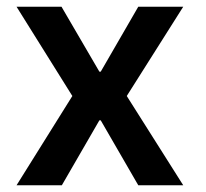

<svg xmlns="http://www.w3.org/2000/svg" viewBox="-20 -548 608 568"><path d="M29 0 194 -264 29 -528H162L274 -336H278L389 -528H522L355 -264L522 0H389L278 -192H274L163 0Z"/></svg>

Font: Lopes Sans SemiBold
Style: Regular
Weight: 600
Designer: Gabriel Lam, Diego Maldonado
Foundry: TypeRant, Foresti Design
Version: Version 4.000